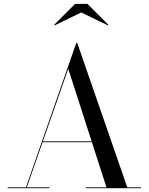

<svg xmlns="http://www.w3.org/2000/svg" viewBox="-20 -990 782 1010"><path d="M407 -924.5 547.5 -856.5 550 -859.5 440 -969.5H375L265 -859.5L267.5 -856.5ZM20.5 -4.5V0H240.5V-4.5H121L204 -242H463.5L540 -4.5H431.5V0H721.5V-4.5H649.5L386 -765H381.5L116.5 -4.5ZM339 -628 462 -246.5H205.5Z"/></svg>

Font: Bodoni* 36pt
Style: Regular
Weight: 400
Version: Version 2.3